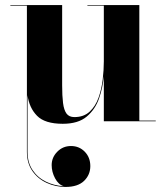

<svg xmlns="http://www.w3.org/2000/svg" viewBox="-20 -480 657 760"><path d="M531.5 -460V-2.5H596.5V0H391V-178.5Q387 -133.5 372 -90.2Q357 -47 323.2 -18.5Q289.5 10 228.5 10Q157.5 10 126.5 -21.8Q95.5 -53.5 89 -103.5V121Q89 163.5 109 193.2Q129 223 161.8 239Q194.5 255 232 257Q211.5 251 198 225.8Q184.5 200.5 184.5 173.5Q184.5 143 206.8 120.5Q229 98 261 98Q293.5 98 315.5 120.5Q337.5 143 337.5 177.5Q337.5 212 312.8 236Q288 260 239 260Q200 260 165 244Q130 228 108.2 197Q86.5 166 86.5 121V-457.5H21V-460H226V-142.5Q226 -100.5 229.5 -72.5Q233 -44.5 243.2 -30.5Q253.5 -16.5 274.5 -16.5Q311.5 -16.5 334.8 -38Q358 -59.5 370 -93.2Q382 -127 386.5 -165Q391 -203 391 -237V-457.5H326V-460Z"/></svg>

Font: Bodoni Moda 72pt
Style: Bold
Weight: 700
Designer: Owen Earl
Foundry: indestructible type
Version: Version 2.004